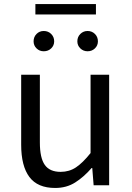

<svg xmlns="http://www.w3.org/2000/svg" viewBox="-20 -910 647 943"><path d="M251 13.2Q164.6 13.2 124.3 -40.8Q84 -94.7 84 -199.2V-543H175.8V-210Q175.8 -134.3 200 -100.1Q224.1 -65.9 277.8 -65.9Q319.8 -65.9 353 -87.9Q386.2 -109.9 424.8 -158.2V-543H516.1V0H439.9L433.1 -85H430.2Q391.6 -40.5 349.1 -13.7Q306.6 13.2 251 13.2ZM194.8 -658.2Q173.8 -658.2 159.4 -672.4Q145 -686.5 145 -707Q145 -728.5 159.4 -743.2Q173.8 -757.8 194.8 -757.8Q216.8 -757.8 231.4 -743.2Q246.1 -728.5 246.1 -707Q246.1 -686.5 231.4 -672.4Q216.8 -658.2 194.8 -658.2ZM153.8 -838.9V-890.1H451.2V-838.9ZM410.2 -658.2Q389.2 -658.2 374.5 -672.4Q359.9 -686.5 359.9 -707Q359.9 -728.5 374.5 -743.2Q389.2 -757.8 410.2 -757.8Q431.6 -757.8 446.3 -743.2Q460.9 -728.5 460.9 -707Q460.9 -686.5 446.3 -672.4Q431.6 -658.2 410.2 -658.2Z"/></svg>

Font: Source Han Sans CN
Style: Regular
Weight: 400
Designer: Ryoko NISHIZUKA  (kana, bopomofo & ideographs); Paul D. Hunt (Latin, Greek & Cyrillic); Sandoll Communications , Soo-you
Foundry: Adobe
Version: Version 2.004;hotconv 1.0.118;makeotfexe 2.5.65603